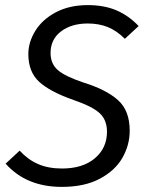

<svg xmlns="http://www.w3.org/2000/svg" viewBox="-20 -720 578 752"><path d="M523 -618 469 -568Q437 -600 402 -614Q367 -628 324 -628Q260 -628 219 -597Q178 -566 178 -512Q178 -471 206 -446Q234 -421 309 -396Q396 -369 442 -328Q488 -287 488 -208Q488 -152 459.5 -102Q431 -52 371 -20Q311 12 222 12Q83 12 2 -79L57 -130Q89 -95 129 -77.5Q169 -60 223 -60Q304 -60 351.5 -100Q399 -140 399 -204Q399 -250 370.5 -276.5Q342 -303 269 -328Q175 -361 133 -400Q91 -439 91 -508Q91 -555 118.5 -599.5Q146 -644 199 -672Q252 -700 324 -700Q388 -700 436 -679.5Q484 -659 523 -618Z"/></svg>

Font: Fira Sans Book
Style: Italic
Weight: 350
Italic angle: -8°
Designer: bBox Type GmbH & Carrois Corporate GbR & Edenspiekermann AG
Foundry: bBox Type GmbH & Carrois Corporate GbR & Edenspiekermann AG
Version: Version 4.301